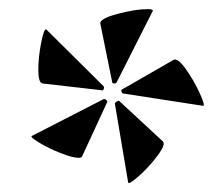

<svg xmlns="http://www.w3.org/2000/svg" viewBox="-20 -709 488 421"><path d="M152 -363Q139 -363 112.5 -373.5Q86 -384 65.5 -396.5Q45 -409 50 -411L206 -491L208 -492Q211 -492 213.5 -489.5Q216 -487 215 -485L160 -366Q159 -363 152 -363ZM232 -482Q232 -484 236 -486.5Q240 -489 241 -488L337 -399Q344 -393 326 -368.5Q308 -344 285 -323.5Q262 -303 261 -309L232 -481ZM64 -556Q64 -584 70.5 -616.5Q77 -649 82 -644L207 -520Q209 -518 207.5 -514Q206 -510 204 -511L73 -526Q64 -528 64 -556ZM248 -513 361 -578Q370 -582 387.5 -557.5Q405 -533 418 -504.5Q431 -476 425 -477L250 -504Q248 -504 246.5 -508Q245 -512 248 -513ZM304 -689Q316 -689 315 -685L236 -529Q235 -526 230.5 -526Q226 -526 226 -529L200 -657Q198 -668 237.5 -678.5Q277 -689 304 -689Z"/></svg>

Font: Cormorant Garamond
Style: Bold
Weight: 700
Designer: Christian Thalmann (Catharsis Fonts)
Foundry: Catharsis Fonts
Version: Version 4.000